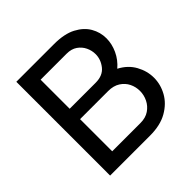

<svg xmlns="http://www.w3.org/2000/svg" viewBox="-174 -817 967 967"><g transform="rotate(-45 309.5 -334.0)"><path d="M76 0V-668H345Q418 -668 463.5 -644Q509 -620 530.5 -582.5Q552 -545 552 -502Q552 -462 534 -423Q516 -384 482 -355Q532 -329 556.5 -284.5Q581 -240 581 -192Q581 -144 556.5 -100Q532 -56 483 -28Q434 0 361 0ZM170 -382H355Q406 -382 431.5 -414Q457 -446 457 -484Q457 -510 445.5 -534Q434 -558 411.5 -573.5Q389 -589 355 -589H170ZM170 -79H371Q408 -79 433 -96Q458 -113 471 -139.5Q484 -166 484 -195Q484 -224 471.5 -249.5Q459 -275 433.5 -291.5Q408 -308 370 -308H170Z"/></g></svg>

Font: Atkinson Hyperlegible
Style: Regular
Weight: 400
Designer: Elliott Scott, Megan Eiswerth, Linus Boman, Theodore Petrosky
Foundry: Braille Institute
Version: Version 1.006; ttfautohint (v1.8.3)